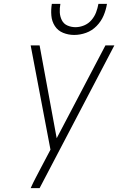

<svg xmlns="http://www.w3.org/2000/svg" viewBox="-20 -969 616 989"><path d="M138 0H184L569 -735H523L272 -257L184 -735H138L240 -198L192 -107Q178 -80 164 -53.5Q150 -27 138 0ZM362 -789Q393 -789 423.5 -800Q454 -811 477.5 -835Q501 -859 513.5 -888.5Q526 -918 531 -949H487Q483 -927 475 -905.5Q467 -884 451 -865.5Q435 -847 413 -838Q391 -829 369 -829Q347 -829 327.5 -837.5Q308 -846 298.5 -865Q289 -884 288 -905.5Q287 -927 291 -949H247Q242 -919 244.5 -889Q247 -859 262.5 -835Q278 -811 305 -800Q332 -789 362 -789Z"/></svg>

Font: Iosevka Sparkle Extralight
Style: Italic
Weight: 200
Italic angle: -9°
Designer: Belleve Invis
Foundry: Belleve Invis
Version: Version 4.5.0; ttfautohint (v1.8.3)